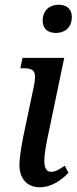

<svg xmlns="http://www.w3.org/2000/svg" viewBox="-20 -780 323 810"><path d="M216 -641C249 -641 283 -659 283 -709C283 -745 258 -760 227 -760C190 -760 160 -737 160 -692C160 -657 184 -641 216 -641ZM147 10C202 10 242 -24 269 -51L253 -81C232 -66 214 -55 195 -55C177 -55 167 -71 167 -101C167 -129 176 -180 184 -215L251 -536H75L66 -492H79C110 -492 128 -486 128 -455C128 -446 126 -430 122 -412L86 -241C74 -187 62 -121 62 -83C62 -31 91 10 147 10Z"/></svg>

Font: Noto Serif Condensed Medium
Style: Italic
Weight: 500
Width: 3
Italic angle: -12°
Designer: Monotype Design Team
Foundry: Monotype Imaging Inc.
Version: Version 2.013